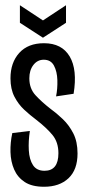

<svg xmlns="http://www.w3.org/2000/svg" viewBox="-20 -703 331 733"><path d="M148 10Q102 10 74.5 -8Q47 -26 34 -56Q21 -86 20 -122.5Q19 -159 27 -195L94 -203Q88 -164 90 -129Q92 -94 106 -72.5Q120 -51 150 -51Q203 -51 203 -118Q203 -160 180.5 -187.5Q158 -215 118 -246Q95 -263 72.5 -284Q50 -305 35 -334Q20 -363 20 -404Q20 -464 53.5 -501Q87 -538 148 -538Q216 -538 246 -487.5Q276 -437 261 -345L194 -335Q200 -364 199 -397Q198 -430 186 -452.5Q174 -475 147 -475Q123 -475 107.5 -455Q92 -435 92 -404Q92 -365 115.5 -339.5Q139 -314 171 -289Q196 -271 220 -248Q244 -225 260 -193.5Q276 -162 276 -117Q276 -55 241.5 -22.5Q207 10 148 10ZM56 -683 144 -625 232 -683V-616L144 -559L56 -616Z"/></svg>

Font: Bricolage Grotesque 96pt Condensed Light
Style: Regular
Weight: 300
Width: 3
Designer: Mathieu Triay
Foundry: Atelier Triay
Version: Version 1.001; ttfautohint (v1.8.4.7-5d5b);gftools[0.9.33.de